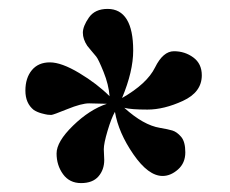

<svg xmlns="http://www.w3.org/2000/svg" viewBox="-20 -691 517 431"><path d="M220 -458 180 -459Q163 -459 131 -446Q99 -433 95 -433Q91 -433 87 -433.5Q83 -434 73.5 -436.5Q64 -439 56 -444Q37 -459 37 -487.5Q37 -516 51.5 -533.5Q66 -551 92 -551Q118 -551 158 -527Q198 -503 226 -475Q224 -501 212.5 -529.5Q201 -558 196 -564Q191 -570 185.5 -576.5Q180 -583 176 -588Q166 -603 166 -617.5Q166 -632 179.5 -651.5Q193 -671 221.5 -671Q250 -671 264.5 -647.5Q279 -624 279 -577.5Q279 -531 254 -471Q310 -503 328 -539.5Q346 -576 370.5 -576Q395 -576 414 -562Q433 -548 433 -522Q433 -484 390.5 -464.5Q348 -445 311 -445Q274 -445 259 -449Q302 -410 339 -404Q357 -401 367 -398Q377 -395 386.5 -384Q396 -373 396 -349Q396 -325 379.5 -310.5Q363 -296 345 -296Q313 -296 279.5 -344.5Q246 -393 238 -440Q230 -426 221.5 -397.5Q213 -369 213 -356L214 -332Q214 -310 201 -295Q188 -280 162 -280Q136 -280 121.5 -300Q107 -320 107 -346.5Q107 -373 144 -409Q181 -445 220 -458Z"/></svg>

Font: Spirax
Style: Regular
Weight: 400
Designer: Brenda Gallo (gbrenda1987@gmail.com)
Foundry: Brenda Gallo
Version: Version 1.002